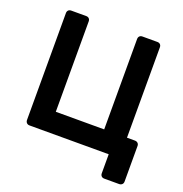

<svg xmlns="http://www.w3.org/2000/svg" viewBox="-146 -830 1050 1100"><g transform="rotate(20 378.5 -280.0)"><path d="M609 140Q598 140 591.5 133.5Q585 127 585 116V0H102Q91 0 84.5 -7Q78 -14 78 -25V-676Q78 -687 84.5 -693.5Q91 -700 102 -700H193Q204 -700 210.5 -693.5Q217 -687 217 -676V-125H512V-676Q512 -687 518.5 -693.5Q525 -700 536 -700H627Q638 -700 644.5 -693.5Q651 -687 651 -676V-125H699Q710 -125 717 -118.5Q724 -112 724 -101V116Q724 127 717 133.5Q710 140 699 140Z"/></g></svg>

Font: Fz Rubik Med
Style: Regular
Weight: 500
Designer: Hubert and Fischer
Foundry: Hubert and Fischer
Version: Vit hóa bi FontZin.com